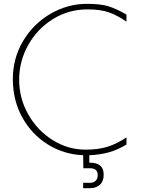

<svg xmlns="http://www.w3.org/2000/svg" viewBox="-20 -790 743 1002"><path d="M80 -374Q80 -276 128 -192Q176 -108 255.5 -58.5Q335 -9 427 -9Q493 -9 542 -24.5Q591 -40 640 -73V-36Q595 -8 548 5Q501 18 446 20V59H449Q521 59 521 120Q522 154 502.5 173Q483 192 450 192H414V164H450Q469 164 479.5 153Q490 142 490 124Q490 88 450 88H415L414 20Q313 16 229 -36.5Q145 -89 96 -178Q47 -267 47 -377Q47 -486 100.5 -576Q154 -666 243.5 -718Q333 -770 434 -770Q504 -770 545 -757.5Q586 -745 640 -714V-677Q589 -712 545.5 -726.5Q502 -741 437 -741Q338 -741 256.5 -690.5Q175 -640 127.5 -555.5Q80 -471 80 -374Z"/></svg>

Font: Poiret One
Style: Regular
Weight: 400
Designer: Denis Masharov (denis.masharov@gmail.com), Cyreal (Charset Expansion)
Foundry: Denis Masharov
Version: Version 1.101